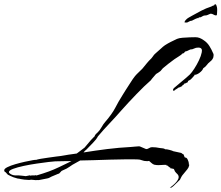

<svg xmlns="http://www.w3.org/2000/svg" viewBox="-150 -759 1047 908"><path d="M653 129 662 122Q670 116 678 108Q686 100 690 93Q695 85 695 79Q695 70 688.5 64Q682 58 677 51Q676 49 675 46Q674 43 672 40L654 36L656 33H655Q650 33 646 27.5Q642 22 637 25Q637 22 639 21Q629 20 619 21Q609 22 599 22Q595 22 590 21.5Q585 21 580 20Q573 18 566.5 12Q560 6 555 2Q552 3 549 3Q546 3 544 3Q531 3 521.5 -1Q512 -5 501 -5Q480 -6 445 -5.5Q410 -5 369.5 -4Q329 -3 292 -1.5Q255 0 229 0L211 10Q190 21 179 29.5Q168 38 146 47Q141 48 135.5 55.5Q130 63 125 63Q102 72 94 76Q86 80 82.5 82Q79 84 70 85.5Q61 87 37 92Q33 93 29 92.5Q25 92 20 93L-1 91H-4Q-6 92 -14 92Q-23 92 -35 90.5Q-47 89 -51 88L-60 86Q-63 86 -65.5 85.5Q-68 85 -71 84Q-79 82 -86 79.5Q-93 77 -101 73L-113 67Q-114 65 -117.5 62Q-121 59 -124 55Q-130 53 -130 47V46Q-130 39 -115 31.5Q-100 24 -77.5 17.5Q-55 11 -32.5 6Q-10 1 5 -1.5Q20 -4 21 -3Q26 -5 42.5 -8Q59 -11 78.5 -13.5Q98 -16 114.5 -18.5Q131 -21 135 -21Q152 -24 174 -27.5Q196 -31 213 -33Q221 -39 231 -46.5Q241 -54 250 -61Q260 -72 269 -83.5Q278 -95 290 -107L298 -115V-116Q298 -119 304 -125.5Q310 -132 312 -133Q321 -141 330 -157Q339 -173 348 -183Q380 -220 395.5 -250Q411 -280 427 -305L430 -310Q434 -317 444 -332.5Q454 -348 464 -363.5Q474 -379 478 -385Q490 -402 496.5 -408Q503 -414 518 -429Q521 -431 528.5 -440.5Q536 -450 544 -459.5Q552 -469 554 -471Q569 -485 574 -493.5Q579 -502 595 -515Q605 -523 612.5 -530.5Q620 -538 630 -545Q644 -554 658 -561Q672 -568 687 -575Q696 -579 713.5 -580.5Q731 -582 748.5 -582.5Q766 -583 774 -583Q785 -583 794 -579.5Q803 -576 813 -569Q830 -558 840.5 -541Q851 -524 858 -507Q860 -504 860 -501Q860 -498 860 -496Q860 -487 855 -479.5Q850 -472 843 -467Q834 -460 828 -451.5Q822 -443 811 -436Q808 -426 794.5 -415.5Q781 -405 769 -405L770 -403Q765 -398 758.5 -390Q752 -382 745 -379L741 -377Q740 -377 739 -374.5Q738 -372 738 -371V-370Q734 -369 730.5 -366.5Q727 -364 722 -364Q720 -358 716 -358Q715 -356 712.5 -354.5Q710 -353 711 -350H710L706 -351Q705 -347 701 -346.5Q697 -346 693 -344Q692 -343 688 -340Q684 -337 683 -337H682Q676 -330 671 -330Q668 -330 668 -333Q668 -337 672 -342Q690 -358 710.5 -374.5Q731 -391 748 -407Q757 -416 769 -434.5Q781 -453 791 -474Q801 -495 804 -511Q805 -514 805 -520Q805 -534 788 -534Q776 -534 768 -529.5Q760 -525 750 -525L733 -517Q726 -517 722.5 -511.5Q719 -506 711 -505Q710 -501 695 -492Q680 -483 675 -479Q661 -469 647 -458Q633 -447 620 -436L609 -423Q604 -419 598.5 -415.5Q593 -412 588 -409Q587 -408 581 -401Q575 -394 569 -387Q563 -380 563 -379Q534 -354 495 -313.5Q456 -273 424 -237Q397 -206 368.5 -176Q340 -146 313 -114Q306 -100 290.5 -84.5Q275 -69 259 -52Q251 -46 245 -38Q301 -47 356.5 -54Q412 -61 470 -64Q475 -64 486.5 -65.5Q498 -67 506 -67Q513 -67 515 -65L541 -54H542Q548 -54 555 -58.5Q562 -63 569 -63Q578 -63 587.5 -62Q597 -61 606 -59Q612 -58 619.5 -57.5Q627 -57 631 -53Q637 -54 652 -50Q667 -46 669 -44L706 -36Q709 -35 711.5 -32.5Q714 -30 718 -29L723 -16L725 -14Q733 -15 738 -3.5Q743 8 743 13V19H744Q746 20 744.5 23Q743 26 743 28Q743 32 735.5 42Q728 52 719.5 61.5Q711 71 708 77L701 91Q694 97 681.5 110Q669 123 661 128ZM-28 74 -8 70 -6 72Q-2 70 8 70.5Q18 71 19 69Q20 70 21 70Q22 70 22 71Q56 61 80.5 52Q105 43 129 31.5Q153 20 184 5L188 3Q186 3 161.5 3Q137 3 111 4Q104 4 80 7Q56 10 24.5 14.5Q-7 19 -37.5 25.5Q-68 32 -88 39.5Q-108 47 -108 55Q-108 59 -100 64Q-88 71 -74.5 70.5Q-61 70 -45 72ZM724 -652Q724 -652 723.5 -653Q723 -654 723 -655Q723 -659 729 -665Q734 -671 742 -675.5Q750 -680 757 -684Q780 -697 802 -708.5Q824 -720 849 -728Q852 -730 855.5 -731.5Q859 -733 863 -734Q863 -737 867 -739Q872 -739 873.5 -733Q875 -727 876 -725Q877 -721 877 -717Q877 -713 877 -709Q877 -702 876.5 -697.5Q876 -693 876 -693Q877 -693 875.5 -689Q874 -685 871 -686Q864 -687 858 -691Q852 -695 845 -694Q841 -693 838 -691Q835 -689 831 -688Q827 -686 821.5 -686Q816 -686 811 -684Q806 -682 802 -679Q798 -676 791 -677Q789 -677 789 -673Q785 -675 774 -669.5Q763 -664 759 -662Q759 -661 757 -661H756Q751 -661 746 -658Q741 -655 736 -653Q734 -652 731.5 -652.5Q729 -653 727 -653Q727 -652 724 -652Z"/></svg>

Font: Cherish
Style: Regular
Weight: 400
Designer: Robert E. Leuschke
Foundry: Robert E. Leuschke
Version: Version 1.005